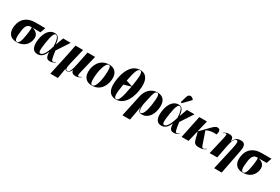

<svg xmlns="http://www.w3.org/2000/svg" viewBox="112 -2280 5770 3960"><g transform="rotate(30 2997.5 -300.0)"><path d="M236 10C411 10 502 -98 519 -225C534 -327 478 -384 377 -412H565L609 -536H373C191 -536 58 -447 31 -254C8 -90 81 10 236 10ZM241 1C193 1 180 -71 205 -245C222 -369 267 -412 336 -412H357C363 -380 359 -331 346 -240C319 -50 286 1 241 1Z M729 10C824 10 879 -47 918 -148H921C930 -23 956 10 1031 10C1080 10 1116 -8 1151 -34L1147 -42C1124 -25 1106 -16 1089 -16C1058 -16 1046 -47 1020 -241L1214 -536H1033L967 -356H964C950 -512 901 -548 829 -548C720 -548 625 -454 597 -257C570 -65 636 10 729 10ZM782 -31C744 -31 731 -65 761 -267C793 -476 824 -531 864 -531C902 -531 941 -464 945 -295C885 -85 823 -31 782 -31Z M1167 224H1347L1388 -19H1390C1399 1 1412 10 1438 10C1484 10 1519 -36 1536 -78H1537C1533 -8 1593 10 1638 10C1699 10 1733 -12 1766 -34L1762 -42C1737 -23 1717 -16 1705 -16C1686 -16 1671 -25 1687 -94L1794 -536H1614L1554 -240C1518 -67 1492 0 1441 0C1398 0 1388 -36 1423 -180L1508 -536H1328L1265 -225Z M2032 10C2250 10 2330 -194 2330 -333C2330 -484 2240 -546 2133 -546C1904 -546 1823 -348 1823 -204C1823 -60 1905 10 2032 10ZM2039 0C2003 0 1986 -32 1986 -123C1986 -312 2046 -536 2123 -536C2158 -536 2168 -498 2168 -409C2168 -238 2122 0 2039 0Z M2602 10C2767 10 2884 -137 2927 -378C2969 -620 2905 -769 2741 -769C2566 -769 2457 -620 2415 -379C2372 -137 2428 10 2602 10ZM2753 -391 2603 -439C2648 -677 2684 -761 2739 -761C2795 -761 2800 -671 2753 -391ZM2604 1C2547 1 2541 -90 2584 -333L2751 -382C2700 -90 2661 1 2604 1Z M2884 224H3064L3126 -118H3127C3124 -8 3162 11 3233 11C3333 11 3442 -78 3468 -268C3494 -452 3420 -546 3276 -546C3110 -546 3019 -412 2993 -285L2950 -82ZM3184 -5C3152 -5 3131 -72 3142 -175L3179 -347C3208 -487 3230 -537 3274 -537C3319 -537 3332 -476 3302 -267C3282 -119 3239 -5 3184 -5Z M3818 -602 3978 -767 3980 -779C3937 -836 3862 -847 3835 -762L3790 -612ZM3677 10C3772 10 3827 -47 3866 -148H3869C3878 -23 3904 10 3979 10C4028 10 4064 -8 4099 -34L4095 -42C4072 -25 4054 -16 4037 -16C4006 -16 3994 -47 3968 -241L4162 -536H3981L3915 -356H3912C3898 -512 3849 -548 3777 -548C3668 -548 3573 -454 3545 -257C3518 -65 3584 10 3677 10ZM3730 -31C3692 -31 3679 -65 3709 -267C3741 -476 3772 -531 3812 -531C3850 -531 3889 -464 3893 -295C3833 -85 3771 -31 3730 -31Z M4164 0H4329L4386 -236L4401 -252L4431 -128C4452 -39 4471 10 4571 10C4630 10 4679 5 4737 -36L4734 -45C4705 -24 4686 -15 4671 -15C4653 -15 4638 -26 4629 -50L4521 -363C4569 -391 4653 -415 4765 -404C4787 -483 4778 -539 4712 -539C4662 -539 4632 -507 4542 -415L4391 -259L4458 -536H4276Z M5068 224H5248L5361 -358C5388 -493 5356 -550 5259 -550C5196 -550 5131 -527 5095 -427H5091C5091 -519 5058 -543 4985 -543C4938 -543 4902 -530 4858 -499L4861 -492C4892 -512 4906 -517 4919 -517C4945 -517 4947 -496 4926 -404L4832 0H5012L5071 -305C5093 -427 5132 -509 5179 -509C5220 -509 5222 -463 5191 -323Z M5622 10C5797 10 5888 -98 5905 -225C5920 -327 5864 -384 5763 -412H5951L5995 -536H5759C5577 -536 5444 -447 5417 -254C5394 -90 5467 10 5622 10ZM5627 1C5579 1 5566 -71 5591 -245C5608 -369 5653 -412 5722 -412H5743C5749 -380 5745 -331 5732 -240C5705 -50 5672 1 5627 1Z"/></g></svg>

Font: Noto Serif Display Condensed Black
Style: Italic
Weight: 900
Width: 3
Italic angle: -12°
Designer: Monotype Design Team
Foundry: Monotype Imaging Inc.
Version: Version 2.009